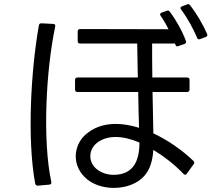

<svg xmlns="http://www.w3.org/2000/svg" viewBox="-20 -888 1040 939"><path d="M986 -707C993 -709 996 -715 993 -722C973 -768 940 -824 910 -862C906 -868 901 -869 894 -866L870 -857C862 -854 860 -848 866 -841C897 -800 926 -746 944 -703C947 -696 952 -694 959 -697ZM360 -687C360 -679 364 -675 372 -675H651C652 -625 653 -568 654 -509H359C352 -509 347 -505 347 -497V-450C347 -442 352 -438 359 -438H656C657 -377 658 -316 660 -263C621 -275 583 -282 546 -282C496 -282 449 -269 411 -240C339 -188 329 -87 393 -23C428 13 482 31 536 31C573 31 611 23 642 6C701 -25 725 -79 730 -155C779 -125 830 -87 877 -38C883 -31 889 -32 894 -39L927 -85C932 -91 931 -96 926 -101C869 -156 798 -204 730 -236C729 -292 727 -364 726 -438H895C903 -438 907 -443 907 -450V-497C907 -505 903 -509 895 -509H725C724 -568 724 -626 724 -675H836C837 -673 838 -670 839 -667C841 -661 846 -660 854 -663L882 -673C889 -675 892 -681 889 -688C873 -733 842 -789 811 -830C807 -836 802 -838 795 -835L770 -826C762 -823 761 -817 766 -810C780 -790 793 -768 804 -745L372 -746C364 -746 360 -742 360 -734ZM220 15C229 15 232 10 231 2C187 -203 205 -545 250 -758C252 -766 248 -771 240 -771L183 -774C175 -774 171 -771 170 -763C131 -544 112 -207 152 9C153 17 158 20 165 20ZM662 -191C662 -102 633 -33 535 -33C502 -33 468 -45 445 -68C412 -102 413 -157 455 -190C480 -209 511 -218 545 -218C582 -218 622 -208 662 -191Z"/></svg>

Font: LINE Seed JP App_OTF Regular
Style: Regular
Weight: 400
Designer: LY Corporation & Fontrix & Fontworks
Version: Version 1.002